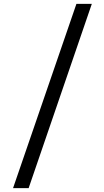

<svg xmlns="http://www.w3.org/2000/svg" viewBox="-20 -820 531 985"><path d="M451 -800 127 145H47L372 -800Z"/></svg>

Font: Gudea
Style: Regular
Weight: 400
Designer: Agustina Mingote
Foundry: Agustina Mingote
Version: Version 1.002